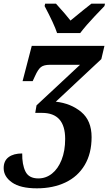

<svg xmlns="http://www.w3.org/2000/svg" viewBox="-54 -786 592 1046"><path d="M-34 130Q-34 90 -7 70Q20 50 67 50Q66 110 84.5 148Q103 186 155 186Q196 186 229 160Q262 134 281.5 85Q301 36 301 -29Q301 -171 175 -171H138L145 -212L382 -433H218Q185 -433 169 -420.5Q153 -408 137 -372L124 -344H69L119 -536H515L498 -464L250 -232Q332 -223 388.5 -176Q445 -129 445 -39Q445 50 407.5 113Q370 176 302.5 208Q235 240 147 240Q57 240 11.5 208Q-34 176 -34 130ZM189 -753 192 -766H251Q308 -703 330 -674Q415 -744 444 -766H518L515 -753Q509 -747 462 -697.5Q415 -648 383 -606H257Q241 -655 189 -753Z"/></svg>

Font: Noto Serif Narrow
Style: Bold Italic
Weight: 700
Width: 4
Italic angle: -12°
Designer: Monotype Design Team
Foundry: Monotype Imaging Inc.
Version: Version 1.001